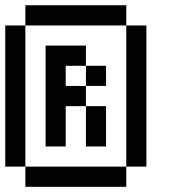

<svg xmlns="http://www.w3.org/2000/svg" viewBox="-20 -789 732 732"><path d="M76.7 -76.7V-153.8H461.4V-76.7ZM307.6 -230.5V-384.3H384.3V-230.5ZM307.6 -461.4V-538.1H384.3V-461.4ZM153.8 -230.5V-615.2H307.6V-538.1H230.5V-461.4H307.6V-384.3H230.5V-230.5ZM0 -153.8V-691.9H76.7V-153.8ZM461.4 -153.8V-691.9H538.1V-153.8ZM76.7 -691.9V-769H461.4V-691.9Z"/></svg>

Font: Good Old DOS
Style: Regular
Weight: 400
Designer: Vasily Draigo
Foundry: Vasily Draigo
Version: 1.0